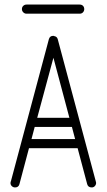

<svg xmlns="http://www.w3.org/2000/svg" viewBox="-20 -821 467 841"><path d="M400 -25Q401 -22 401 -20Q401 -12 395.5 -6Q390 0 382 0Q366 0 362 -14L320 -172H107L65 -14Q61 0 46 0Q38 0 32 -5.5Q26 -11 26 -19Q26 -24 28 -28L194 -649Q198 -664 213 -664Q216 -664 217 -663Q230 -661 233 -649ZM143 -305H284L214 -568ZM118 -212H309L295 -265H132ZM329 -801Q338 -801 343.5 -795.5Q349 -790 349 -781Q349 -773 343.5 -767Q338 -761 329 -761H96Q88 -761 82 -767Q76 -773 76 -781Q76 -790 82 -795.5Q88 -801 96 -801Z"/></svg>

Font: Libertine Sup Light
Style: Regular
Weight: 300
Designer: Bastien Sozeau
Foundry: NBR — Bastien Sozeau
Version: Version 2.003; ttfautohint (v1.8.4.7-5d5b);gftools[0.9.33]